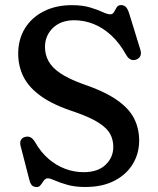

<svg xmlns="http://www.w3.org/2000/svg" viewBox="-20 -734 634 770"><path d="M321.7 15.9Q280.5 15.9 250.1 7.2Q219.6 -1.5 200.2 -10.2Q180.7 -18.9 172.5 -18.9Q164.2 -18.9 159.1 -13.6Q154 -8.3 149.8 -1.3Q145.5 5.6 140.4 10.9Q135.3 16.2 127.3 16.2Q114.5 16.2 107.7 8.8Q101 1.4 97.1 -15L62 -151.1Q59.2 -163.8 64.2 -172.9Q69.2 -181.9 80.8 -184.9Q92.6 -188.1 102.4 -183.2Q112.2 -178.3 120.8 -163.7Q143.8 -123.4 174.8 -96.8Q205.8 -70.1 241.8 -56.8Q277.8 -43.5 315.5 -43.5Q372 -43.5 403 -72.8Q434 -102 434.3 -143.9Q434.6 -172.5 422.2 -196.1Q409.8 -219.7 376.7 -241.1Q343.7 -262.6 281.7 -284.4Q196.2 -311.8 146.3 -347Q96.3 -382.3 74.6 -425.3Q53 -468.3 53 -518.7Q53 -576.3 79.9 -620.1Q106.9 -664 155.5 -688.6Q204.1 -713.3 268 -713.3Q310.8 -713.3 341 -704.2Q371.2 -695.1 391 -685.9Q410.8 -676.6 422.4 -676.6Q432.3 -676.6 437.3 -685.9Q442.2 -695.1 447.9 -704.4Q453.6 -713.6 465.1 -713.6Q477.8 -713.6 485.4 -705.4Q493 -697.2 499.4 -675.8L542.9 -534.5Q547.8 -519.1 542.3 -508.5Q536.7 -497.9 523.6 -494.2Q512.2 -491.2 502.6 -496.2Q493 -501.3 485.8 -514.4Q459 -562.3 425.4 -592.9Q391.8 -623.6 354.3 -638.2Q316.7 -652.8 277.6 -652.8Q224 -652.8 192.2 -621.9Q160.4 -591 160.4 -545.8Q160.4 -514.7 174.7 -488.7Q189 -462.6 221.6 -440.5Q254.2 -418.4 308.7 -398.4Q397.1 -368.6 447.2 -334.2Q497.2 -299.7 517.8 -258.9Q538.4 -218 538.1 -168.6Q537.8 -118.3 512.7 -76.5Q487.5 -34.6 439.4 -9.4Q391.2 15.9 321.7 15.9Z"/></svg>

Font: Fraunces SuperSoft 9pt
Style: Regular
Weight: 900
Version: Version 1.000;[b76b70a41]